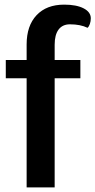

<svg xmlns="http://www.w3.org/2000/svg" viewBox="-20 -809 412 829"><path d="M372 -730Q372 -717 368 -705.5Q364 -694 358 -689Q327 -704 282 -704Q250 -704 233 -681.5Q216 -659 216 -616V-550H327V-471H216V0H95V-471H5V-550H95V-617Q95 -698 138 -743.5Q181 -789 257 -789Q310 -789 341 -773Q372 -757 372 -730Z"/></svg>

Font: Krub SemiBold
Style: Regular
Weight: 600
Version: Version 1.000; ttfautohint (v1.6)